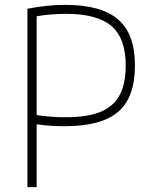

<svg xmlns="http://www.w3.org/2000/svg" viewBox="-20 -771 615 791"><path d="M93 -735Q135 -743 173.5 -747Q212 -751 248 -751Q397 -751 466.5 -691Q536 -631 536 -501Q536 -370 467 -310.5Q398 -251 246 -251Q221 -251 193 -252.5Q165 -254 131 -259V0H93ZM252 -288Q317 -288 363.5 -300Q410 -312 440 -338Q470 -364 484 -404.5Q498 -445 498 -501Q498 -613 439.5 -663.5Q381 -714 252 -714Q223 -714 191 -711.5Q159 -709 131 -704V-297Q141 -295 155.5 -293.5Q170 -292 186.5 -290.5Q203 -289 220 -288.5Q237 -288 252 -288Z"/></svg>

Font: Encode Sans Narrow
Style: Thin
Weight: 250
Designer: Pablo Impallari, Andres Torresi
Foundry: Pablo Impallari, Andres Torresi
Version: Version 1.000; ttfautohint (v1.00) -l 8 -r 50 -G 200 -x 14 -